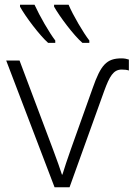

<svg xmlns="http://www.w3.org/2000/svg" viewBox="-20 -786 570 806"><path d="M326 -606H355V-616C330 -648 286 -723 268 -766H207V-758C230 -717 289 -638 326 -606ZM182 -606H212V-616C186 -650 147 -718 125 -766H64V-758C87 -716 146 -638 182 -606ZM209 0H272L417 -403C440 -466 456 -494 491 -494C502 -494 513 -493 521 -490V-536C512 -539 502 -541 490 -541C427 -541 403 -513 369 -416L278 -161C263 -119 250 -79 242 -53H240C232 -78 220 -112 202 -160L62 -532H6Z"/></svg>

Font: Noto Sans Mono Condensed Light
Style: Regular
Weight: 300
Width: 3
Designer: Monotype Design Team
Foundry: Monotype Imaging Inc.
Version: Version 2.014